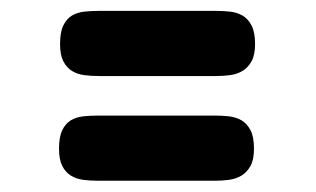

<svg xmlns="http://www.w3.org/2000/svg" viewBox="-20 -472 578 351"><path d="M160.2 -333Q146.5 -333 133.8 -334.7Q121.1 -336.4 111.3 -342.5Q101.6 -348.6 95.7 -360.1Q89.8 -371.6 89.8 -391.6Q89.8 -413.1 95.7 -425.3Q101.6 -437.5 111.3 -443.4Q121.1 -449.2 133.8 -450.7Q146.5 -452.1 160.2 -452.1H376Q388.2 -452.1 400.9 -450.7Q413.6 -449.2 423.6 -443.4Q433.6 -437.5 439.9 -425.3Q446.3 -413.1 446.3 -391.6Q446.3 -371.6 439.9 -360.1Q433.6 -348.6 423.6 -342.5Q413.6 -336.4 400.9 -334.7Q388.2 -333 376 -333H187.5ZM158.2 -141.6Q144.5 -141.6 131.8 -143.3Q119.1 -145 109.4 -151.1Q99.6 -157.2 93.8 -168.7Q87.9 -180.2 87.9 -200.2Q87.9 -221.7 93.8 -233.9Q99.6 -246.1 109.4 -252Q119.1 -257.8 131.8 -259.3Q144.5 -260.7 158.2 -260.7H374Q386.2 -260.7 398.9 -259.3Q411.6 -257.8 421.6 -252Q431.6 -246.1 438 -233.9Q444.3 -221.7 444.3 -200.2Q444.3 -180.2 438 -168.7Q431.6 -157.2 421.6 -151.1Q411.6 -145 398.9 -143.3Q386.2 -141.6 374 -141.6H185.5Z"/></svg>

Font: Concert One
Style: Regular
Weight: 400
Version: Version 1.003